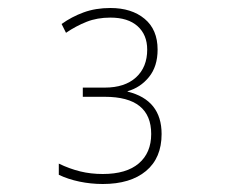

<svg xmlns="http://www.w3.org/2000/svg" viewBox="-20 -871 570 480"><path d="M237 -411Q207 -411 178.5 -417Q150 -423 127 -434V-462Q154 -449 180.5 -442.5Q207 -436 237 -436Q296 -436 327 -462.5Q358 -489 358 -536Q358 -629 242 -629H187V-652H242Q292 -652 320 -677.5Q348 -703 348 -747Q348 -784 324 -805.5Q300 -827 256 -827Q223 -827 196.5 -816.5Q170 -806 145 -789L134 -811Q159 -829 189 -840Q219 -851 256 -851Q309 -851 341.5 -824Q374 -797 374 -747Q374 -705 352.5 -678.5Q331 -652 299 -643V-642Q384 -621 384 -536Q384 -476 345 -443.5Q306 -411 237 -411Z"/></svg>

Font: Noto Sans Mono Condensed Thin
Style: Regular
Weight: 100
Width: 3
Designer: Monotype Design Team
Foundry: Monotype Imaging Inc.
Version: Version 2.014; ttfautohint (v1.8.4.7-5d5b)